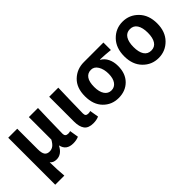

<svg xmlns="http://www.w3.org/2000/svg" viewBox="28 -1286 2198 2198"><g transform="rotate(-45 1127.0 -186.5)"><path d="M79.1 201.2V-559.6H224.6V-228.5Q224.6 -166 243.2 -139.2Q261.7 -112.3 302.7 -112.3Q335.9 -112.3 361.8 -130.9Q387.7 -149.4 413.1 -195.3V-559.6H560.5Q559.6 -524.4 555.2 -369.1Q550.8 -213.9 550.8 -152.3Q550.8 -106.4 598.6 -106.4Q616.2 -106.4 633.8 -112.3L651.4 -3.9Q612.3 13.7 561.5 13.7Q450.2 13.7 428.7 -84H425.8Q377.9 8.8 295.9 8.8Q242.2 8.8 215.8 -25.4Q216.8 87.9 226.6 201.2Z M886.7 13.7Q807.6 13.7 774.9 -30.3Q742.2 -74.2 742.2 -159.2V-559.6H889.6Q888.7 -524.4 884.3 -369.1Q879.9 -213.9 879.9 -152.3Q879.9 -127 890.6 -116.7Q901.4 -106.4 924.8 -106.4Q941.4 -106.4 959 -112.3L977.5 -3.9Q937.5 13.7 886.7 13.7Z M1295.9 13.7Q1184.6 13.7 1109.9 -63Q1035.2 -139.6 1035.2 -274.4Q1035.2 -411.1 1113.3 -485.4Q1191.4 -559.6 1302.7 -559.6H1620.1V-438.5Q1540 -447.3 1455.1 -450.2V-445.3Q1500 -419.9 1524.9 -369.1Q1549.8 -318.4 1549.8 -251Q1549.8 -128.9 1479 -57.6Q1408.2 13.7 1295.9 13.7ZM1297.9 -440.4Q1245.1 -440.4 1215.3 -399.4Q1185.5 -358.4 1185.5 -274.4Q1185.5 -195.3 1215.8 -150.9Q1246.1 -106.4 1297.9 -106.4Q1349.6 -106.4 1379.9 -148.4Q1410.2 -190.4 1410.2 -264.6Q1410.2 -338.9 1379.9 -389.6Q1349.6 -440.4 1297.9 -440.4Z M1676.8 -279.3Q1676.8 -414.1 1754.4 -494.1Q1832 -574.2 1943.4 -574.2Q2054.7 -574.2 2132.8 -494.1Q2210.9 -414.1 2210.9 -279.3Q2210.9 -145.5 2132.8 -65.9Q2054.7 13.7 1943.4 13.7Q1832 13.7 1754.4 -65.9Q1676.8 -145.5 1676.8 -279.3ZM1856.4 -151.9Q1885.7 -106.4 1943.4 -106.4Q2001 -106.4 2030.3 -151.9Q2059.6 -197.3 2059.6 -279.3Q2059.6 -361.3 2030.3 -407.7Q2001 -454.1 1943.4 -454.1Q1885.7 -454.1 1856.4 -407.7Q1827.1 -361.3 1827.1 -279.3Q1827.1 -197.3 1856.4 -151.9Z"/></g></svg>

Font: Bpmf Zihi Sans Bold
Style: Bold
Weight: 700
Foundry: But Ko
Version: Version 1.320